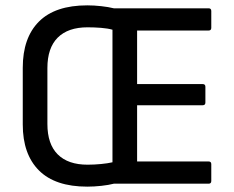

<svg xmlns="http://www.w3.org/2000/svg" viewBox="-20 -686 874 717"><path d="M306 11Q186 11 125.5 -49.5Q65 -110 65 -221V-433Q65 -545 125.5 -605.5Q186 -666 306 -666Q331 -666 358 -663Q385 -660 405 -655H759Q769 -655 769 -645V-582Q769 -572 759 -572H492V-372H737Q747 -372 747 -362V-303Q747 -293 737 -293H492V-83H759Q769 -83 769 -73V-10Q769 0 759 0H405Q386 5 358.5 8Q331 11 306 11ZM307 -71Q332 -71 357.5 -73.5Q383 -76 400 -80V-575Q383 -580 357.5 -582Q332 -584 307 -584Q234 -584 195.5 -545.5Q157 -507 157 -432V-223Q157 -148 195.5 -109.5Q234 -71 307 -71Z"/></svg>

Font: Sofia Sans Semi Condensed Medium
Style: Regular
Weight: 500
Designer: Botio Nikoltchev, Ani Petrova
Foundry: lettersoup
Version: Version 4.100